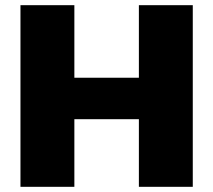

<svg xmlns="http://www.w3.org/2000/svg" viewBox="-20 -721 823 741"><path d="M59 -701H267V-421H516V-701H724V0H516V-261H267V0H59Z"/></svg>

Font: Alexandria ExtraBold
Style: Regular
Weight: 800
Designer: Mohamed Gaber
Foundry: Kief Type Foundry
Version: Version 5.100